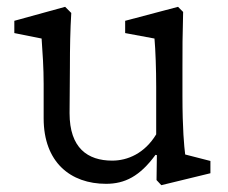

<svg xmlns="http://www.w3.org/2000/svg" viewBox="-20 -530 670 563"><path d="M523 -77C520 -101 515 -151 515 -249V-329C515 -391 515 -424 517 -495L502 -510L347 -469V-433L433 -417C436 -383 438 -326 438 -275V-136C404 -80 354 -59 309 -59C237 -59 184 -96 184 -198L185 -333C185 -391 186 -443 189 -492L171 -510L22 -469V-433L102 -417C105 -374 108 -331 108 -284V-183C108 -54 187 9 291 9C346 9 390 -13 436 -76L440 -75L439 -2L453 13L597 -22V-58Z"/></svg>

Font: TPK Tissa Web Quiz
Style: Regular
Weight: 400
Designer: Jacques Le Bailly, Suppakit Chalermlarp | Katatrad Co.,Ltd.
Foundry: Jacques Le Bailly, Cadson Demak Co.,Ltd.
Version: Version 5.000;Glyphs 3.1.2 (3151)